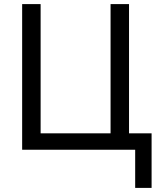

<svg xmlns="http://www.w3.org/2000/svg" viewBox="-20 -730 776 936"><path d="M639 0H88V-710H178V-80H519V-710H609V-80H719V186H639Z"/></svg>

Font: IngvarSans
Style: Regular
Weight: 500
Version: Version 3.000